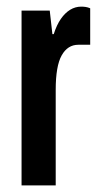

<svg xmlns="http://www.w3.org/2000/svg" viewBox="-20 -559 292 579"><path d="M45 0V-527H130L138 -456H142Q151 -484 163.5 -502Q176 -520 191.5 -529.5Q207 -539 225 -539Q232 -539 238.5 -538Q245 -537 252 -534V-424H216Q200 -424 187.5 -416Q175 -408 166 -392Q157 -376 152.5 -350Q148 -324 148 -288V0Z"/></svg>

Font: Archivo SemiBold ExtraCondensed
Style: Regular
Weight: 600
Width: 2
Version: Version 2.001